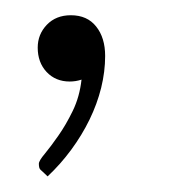

<svg xmlns="http://www.w3.org/2000/svg" viewBox="-20 -105 252 252"><path d="M34.5 119Q32 117 31.5 114.8Q31 112.5 31 110Q31 106 38.8 96.8Q46.5 87.5 56.5 73.2Q66.5 59 75.5 40.5Q84.5 22 87 -0.5Q79.5 2 71.5 2Q53 2 41.2 -10.5Q29.5 -23 29.5 -42.5Q29.5 -60 41.5 -72.5Q53.5 -85 73 -85Q94.5 -85 106.2 -70.2Q118 -55.5 118 -31.5Q118 -11 112.8 10.2Q107.5 31.5 97.5 52Q87.5 72.5 73.5 91.5Q59.5 110.5 42.5 126.5Z"/></svg>

Font: Lato 2
Style: Italic
Weight: 300
Italic angle: -7°
Designer: Lukasz Dziedzic with Adam Twardoch and Botio Nikoltchev
Foundry: tyPoland Lukasz Dziedzic
Version: Version 2.015; 2015-08-06; http://www.latofonts.com/